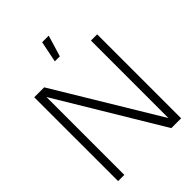

<svg xmlns="http://www.w3.org/2000/svg" viewBox="-254 -1017 1135 1135"><g transform="rotate(-45 313.0 -449.5)"><path d="M576 0H494L102 -652V-1H50V-702H133L524 -54V-702H576ZM286 -766H328L368 -899H313Z"/></g></svg>

Font: Kulim Park ExtraLight
Style: Regular
Weight: 275
Designer: Noponies / Dale Sattler
Foundry: Noponies
Version: Version 1.000; ttfautohint (v1.8.3)